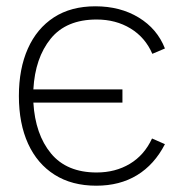

<svg xmlns="http://www.w3.org/2000/svg" viewBox="-20 -575 579 610"><path d="M286 15Q208.5 15 153.5 -19.8Q98.5 -54.5 69.2 -118.5Q40 -182.5 40 -270Q40 -356.5 68.5 -420.5Q97 -484.5 151.2 -519.8Q205.5 -555 283 -555Q362 -555 420.8 -519.2Q479.5 -483.5 504 -421L464 -404Q441.5 -456 394.8 -484.5Q348 -513 287 -513Q190.5 -513 141 -452Q91.5 -391 86 -291H369V-249H86Q92 -148 142 -87.5Q192 -27 287 -27Q346.5 -27 392.5 -54.5Q438.5 -82 463 -135L504 -117Q470.5 -52 415.5 -18.5Q360.5 15 286 15Z"/></svg>

Font: Manrope ExtraLight
Style: Regular
Weight: 200
Designer: Mikhail Sharanda
Foundry: Mikhail Sharanda
Version: Version 4.505